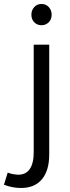

<svg xmlns="http://www.w3.org/2000/svg" viewBox="-78 -751 351 967"><path d="M0 0ZM11.2 128.9Q51.3 129.9 71.5 100.8Q91.8 71.8 91.8 16.1V-525.9H169.9V26.9Q169.9 107.9 133.1 151.9Q96.2 195.8 27.8 195.8Q-16.1 195.8 -58.1 179.2L-39.1 118.2Q-17.6 127 11.2 128.9ZM182.1 -676.8Q182.1 -653.8 167.5 -638.9Q152.8 -624 130.9 -624Q108.9 -624 94.5 -638.9Q80.1 -653.8 80.1 -676.8Q80.1 -699.7 94.5 -715.3Q108.9 -731 130.9 -731Q152.8 -731 167.5 -715.6Q182.1 -700.2 182.1 -676.8Z"/></svg>

Font: Argentum Sans Light
Style: Regular
Weight: 300
Designer: Julieta Ulanovsky (Modified by Cristiano Sobral)
Foundry: Julieta Ulanovsky
Version: Version 1.000; ttfautohint (v1.5.65-e2d9)